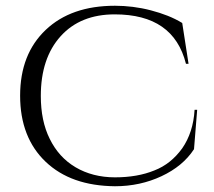

<svg xmlns="http://www.w3.org/2000/svg" viewBox="-20 -634 745 668"><path d="M380 14C380 14 380 14 380 14C439 14 493 2 542 -21C591 -44 629 -75 655 -115C655 -115 666 -252 666 -252C666 -252 657 -252 657 -252C657 -252 657 -252 657 -252C654 -199 639 -154 614 -118C588 -82 556 -56 517 -41C478 -25 432 -17 380 -17C328 -17 282 -29 243 -52C243 -52 243 -52 243 -52C204 -75 174 -108 153 -151C132 -193 122 -243 122 -300C122 -300 122 -300 122 -300C122 -388 145 -457 191 -508C237 -559 300 -584 379 -584C379 -584 379 -584 379 -584C516 -584 598 -527 627 -412C627 -412 636 -412 636 -412C636 -412 614 -554 614 -554C614 -554 614 -554 614 -554C583 -573 547 -587 505 -598C463 -609 421 -614 380 -614C380 -614 380 -614 380 -614C278 -614 198 -586 139 -530C80 -474 50 -398 50 -301C50 -204 80 -127 139 -71C198 -15 278 13 380 14Z"/></svg>

Font: Cinzel Utterance
Style: Regular
Weight: 500
Designer: Natanael Gama
Foundry: ""
Version: ""